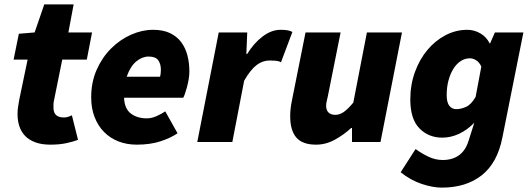

<svg xmlns="http://www.w3.org/2000/svg" viewBox="-20 -648 2416 876"><path d="M210 12Q170 12 141.5 1.5Q113 -9 95 -27.5Q77 -46 68.5 -71.5Q60 -97 60 -128Q60 -145 62.5 -161Q65 -177 68 -194L106 -376H42L66 -494L138 -500L182 -628H316L292 -500H400L376 -376H264L226 -188Q224 -179 224 -171.5Q224 -164 224 -156Q224 -112 272 -112Q288 -112 308 -122L336 -10Q315 -2 283.5 5Q252 12 210 12Z M396 -204Q396 -273 421 -329.5Q446 -386 486.5 -426.5Q527 -467 577.5 -489.5Q628 -512 678 -512Q724 -512 755.5 -497Q787 -482 806.5 -456Q826 -430 835 -395.5Q844 -361 844 -322Q844 -303 840.5 -284Q837 -265 832.5 -248.5Q828 -232 823.5 -219.5Q819 -207 816 -202H546Q548 -152 577 -130Q606 -108 650 -108Q671 -108 694 -118Q717 -128 734 -140L790 -40Q760 -19 713 -3.5Q666 12 604 12Q558 12 520 -3Q482 -18 454.5 -46Q427 -74 411.5 -114Q396 -154 396 -204ZM558 -298H710Q712 -304 713 -312.5Q714 -321 714 -330Q714 -356 702 -373Q690 -390 658 -390Q629 -390 602 -368Q575 -346 558 -298Z M880 0 978 -500H1108L1104 -402H1108Q1137 -450 1177.5 -481Q1218 -512 1260 -512Q1281 -512 1293.5 -509.5Q1306 -507 1314 -502L1262 -364Q1251 -370 1236.5 -371Q1222 -372 1210 -372Q1178 -372 1150.5 -351Q1123 -330 1094 -280L1040 0Z M1814 -500 1716 0H1586V-64H1582Q1550 -34 1508.5 -11Q1467 12 1422 12Q1360 12 1332 -20.5Q1304 -53 1304 -118Q1304 -152 1312 -190L1374 -500H1534L1476 -210Q1473 -196 1470.5 -185.5Q1468 -175 1468 -166Q1468 -145 1479 -134.5Q1490 -124 1510 -124Q1530 -124 1549 -137.5Q1568 -151 1592 -180L1654 -500Z M1996 208Q1954 208 1903.5 191Q1853 174 1808 138L1876 32Q1905 53 1936 67.5Q1967 82 2000 82Q2044 82 2074 60.5Q2104 39 2118 -6L2144 -88Q2112 -55 2074.5 -37.5Q2037 -20 1998 -20Q1935 -20 1893.5 -62.5Q1852 -105 1852 -194Q1852 -261 1873 -319Q1894 -377 1930 -420Q1966 -463 2013 -487.5Q2060 -512 2112 -512Q2144 -512 2172 -495.5Q2200 -479 2214 -450H2216L2238 -500H2368L2272 -20Q2249 96 2177.5 152Q2106 208 1996 208ZM2062 -150Q2083 -150 2106.5 -160.5Q2130 -171 2150 -206L2176 -344Q2167 -364 2152.5 -373Q2138 -382 2124 -382Q2102 -382 2083 -370Q2064 -358 2049.5 -335.5Q2035 -313 2026.5 -282Q2018 -251 2018 -214Q2018 -181 2030 -165.5Q2042 -150 2062 -150Z"/></svg>

Font: TypoPRO Source Sans Pro
Style: Italic
Weight: 900
Italic angle: -11°
Designer: Paul D. Hunt
Foundry: Adobe Systems Incorporated
Version: Version 1.075;PS 2.000;hotconv 1.0.86;makeotf.lib2.5.63406